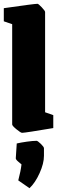

<svg xmlns="http://www.w3.org/2000/svg" viewBox="-24 -685 308 1009"><path d="M40 -31V-558L-4 -573V-642Q156 -665 173 -665Q178 -665 195.5 -646.5Q213 -628 213 -622V-95L256 -80V-12Q108 13 92 13Q85 13 62.5 -5.5Q40 -24 40 -31ZM72 263Q85 214 89 179Q87 177 72.5 165Q58 153 59 146L64 69Q85 64 117 59.5Q149 55 168 55Q174 55 190.5 71Q207 87 207 94V134Q207 174 184 225Q161 276 131 304Z"/></svg>

Font: Grenze Black
Style: Regular
Weight: 900
Designer: Renata Polastri
Foundry: Omnibus-Type
Version: Version 1.002; ttfautohint (v1.8)